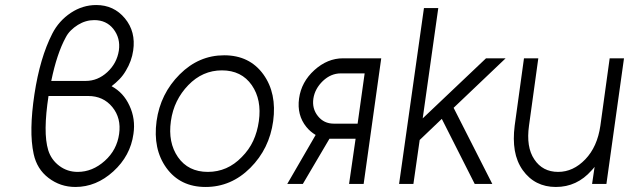

<svg xmlns="http://www.w3.org/2000/svg" viewBox="-20 -732 2504 764"><path d="M363 -712Q309 -712 262 -681Q214 -649 188 -598Q139 -502 117 -357Q106 -284 105 -224.5Q104 -165 114 -119Q127 -59 173 -24Q220 12 280 12Q363 12 431 -50Q499 -112 511 -199Q520 -259 495 -312Q483 -338 465.5 -357Q448 -376 424 -389Q441 -402 455.5 -417Q470 -432 481 -451Q504 -489 510 -531Q521 -606 477 -659Q433 -712 363 -712ZM355 -652Q403 -652 431 -617Q460 -580 453 -531Q445 -480 407 -445Q369 -410 321 -410H184Q195 -464 209.5 -507.5Q224 -551 241 -582Q249 -598 261.5 -610.5Q274 -623 290 -633Q321 -652 355 -652ZM173 -350H331Q391 -350 427 -306Q463 -262 454 -199Q445 -135 397 -92Q348 -48 289 -48Q248 -48 216 -72Q200 -84 189 -99.5Q178 -115 172 -134Q161 -170 161.5 -224Q162 -278 173 -350Z M872 -512Q771 -512 695 -436Q618 -359 603 -250Q588 -139 642 -64Q697 12 798 12Q900 12 976 -64Q1052 -140 1067 -250Q1082 -361 1028 -436Q973 -512 872 -512ZM863 -452Q941 -452 982 -393Q1022 -335 1010 -250Q1004 -207 987.5 -171.5Q971 -136 942 -107Q885 -48 807 -48Q729 -48 688 -107Q648 -165 660 -250Q666 -293 683.5 -328.5Q701 -364 729 -393Q786 -452 863 -452Z M1236 -195 1123 0H1185L1291 -180Q1293 -180 1295.5 -180Q1298 -180 1300 -180H1395L1369 0H1427L1497 -500H1345Q1283 -500 1231 -453Q1179 -406 1170 -340Q1161 -274 1199 -227Q1207 -217 1216.5 -209Q1226 -201 1236 -195ZM1431 -440 1403 -240H1308Q1269 -240 1245 -270Q1221 -300 1227 -340Q1233 -379 1265 -410Q1297 -440 1336 -440Z M1568 0H1625L1650 -175L1738 -259L1869 0H1939L1785 -303L1992 -500H1914L1662 -261L1724 -700H1667Z M2065 -500 2028 -232Q2021 -177 2028.5 -133Q2036 -89 2060 -55Q2108 12 2192 12Q2276 12 2334 -54Q2337 -57 2340 -60.5Q2343 -64 2346 -68L2336 0H2393L2463 -500H2406L2369 -232Q2357 -148 2309 -98Q2261 -48 2201 -48Q2139 -48 2106 -98Q2073 -147 2085 -232L2122 -500Z"/></svg>

Font: Unageo
Style: Light-Italic
Weight: 300
Designer: Richard Sepsi
Foundry: Richard Sepsi
Version: Version 2.000